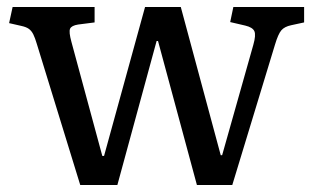

<svg xmlns="http://www.w3.org/2000/svg" viewBox="-20 -528 894 548"><path d="M209 0 85 -403Q80 -420 75 -430Q70 -440 62.5 -445.5Q55 -451 41 -454L6 -462L16 -508H250V-464L203 -458Q184 -455 180 -446Q176 -437 184 -408L272 -83H277L394 -508H496L610 -85H614L703 -400Q711 -428 706 -439Q701 -450 680 -455L637 -465L646 -508H848V-464L811 -456Q792 -452 783 -441.5Q774 -431 765 -401L643 0H542L431 -411H427L315 0Z"/></svg>

Font: Literata 18pt
Style: Regular
Weight: 400
Designer: Latin by Veronika Burian and Jose Scaglione. Greek by Irene Vlachou. Cyrillic by Vera Evstafieva.
Foundry: TypeTogether
Version: Version 3.103;gftools[0.9.29]